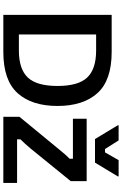

<svg xmlns="http://www.w3.org/2000/svg" viewBox="190 -922 732 1152"><g transform="rotate(90 556.0 -346.0)"><path d="M69.2 0V-650H291.7Q461.7 -650 538.8 -564.6Q615.8 -479.2 615.8 -325Q615.8 -170.8 538.8 -85.4Q461.7 0 291.7 0ZM186.7 -93.3H283.3Q394.2 -93.3 445 -146.7Q495.8 -200 495.8 -325Q495.8 -450 445 -503.3Q394.2 -556.7 283.3 -556.7H186.7ZM680.8 0V-96.7L877.5 -335.8Q890.8 -352.5 905.4 -369.2Q920 -385.8 932.5 -397.5V-417.5H692.5V-500H1066.7V-404.2L871.7 -164.2Q842.5 -129.2 815.8 -102.5V-82.5H1077.5V0ZM814.2 -550 731.7 -686.7V-691.7H822.5L874.2 -610H894.2L940.8 -691.7H1038.3V-686.7L955.8 -550Z"/></g></svg>

Font: Familjen Grotesk GF Medium
Style: Regular
Weight: 500
Designer: Anders Wikstroem, Jonas Baeckman, Matilda Gysing, Kristian Moeller
Foundry: Familjen STHLM AB
Version: Version 2.000; Beta; Release 4; Build 6